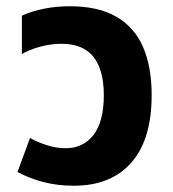

<svg xmlns="http://www.w3.org/2000/svg" viewBox="-20 -581 554 614"><path d="M216 13Q165 13 120 1.5Q75 -10 36 -31L76 -140Q98 -127 129 -117Q160 -107 190 -107Q246 -107 279 -149.5Q312 -192 312 -277Q312 -357 279 -399Q246 -441 176 -441Q143 -441 108 -431.5Q73 -422 50 -408V-531Q81 -545 120 -553Q159 -561 203 -561Q295 -561 353 -527Q411 -493 438 -429.5Q465 -366 465 -277Q465 -135 400 -61Q335 13 216 13Z"/></svg>

Font: Noto Sans Thai
Style: Bold
Weight: 700
Designer: Monotype Design Team
Foundry: Monotype Imaging Inc.
Version: Version 2.001